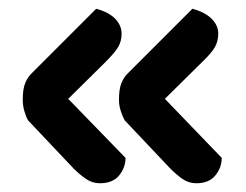

<svg xmlns="http://www.w3.org/2000/svg" viewBox="-20 -449 563 439"><path d="M267 -88Q267 -66 252.5 -48Q238 -30 208 -30Q191 -30 176.5 -40Q162 -50 148 -64L44 -174Q39 -183 35.5 -195.5Q32 -208 32 -221Q32 -246 38 -260Q44 -274 54 -283L200 -429Q229 -421 243.5 -406Q258 -391 258 -372Q258 -355 250.5 -342Q243 -329 221 -307L136 -223ZM487 -88Q487 -66 472.5 -48Q458 -30 429 -30Q411 -30 397 -40Q383 -50 369 -64L265 -174Q260 -183 256 -195.5Q252 -208 252 -221Q252 -246 258 -260Q264 -274 274 -283L420 -429Q449 -421 464 -406Q479 -391 479 -372Q479 -355 471.5 -341.5Q464 -328 442 -307L357 -223Z"/></svg>

Font: Baloo Tammudu 2 SemiBold
Style: Regular
Weight: 600
Designer: Maithili Shingre, Omkar Shende and Ek Type
Foundry: Ek Type
Version: Version 1.640;hotconv 1.0.111;makeotfexe 2.5.65597; ttfautoh